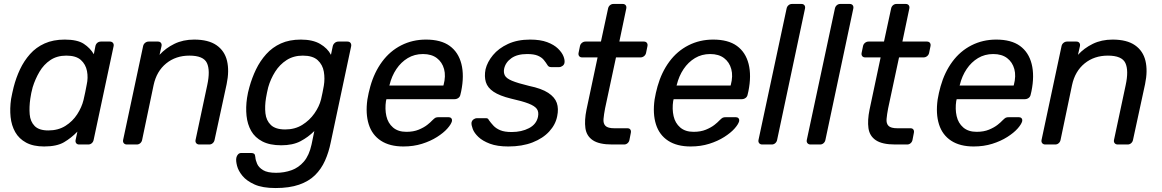

<svg xmlns="http://www.w3.org/2000/svg" viewBox="-20 -730 5872 970"><path d="M203 10Q148 10 112 -9.5Q76 -29 57 -62.5Q38 -96 33.5 -139Q29 -182 36 -230Q39 -246 42 -260Q45 -274 49 -290Q61 -337 81 -379.5Q101 -422 131.5 -456.5Q162 -491 205.5 -510.5Q249 -530 307 -530Q371 -530 403.5 -508.5Q436 -487 454 -456L462 -497Q464 -507 471.5 -513.5Q479 -520 490 -520H535Q545 -520 550.5 -513.5Q556 -507 554 -497L453 -23Q451 -13 443.5 -6.5Q436 0 426 0H380Q370 0 365 -6.5Q360 -13 362 -23L371 -65Q340 -33 303.5 -11.5Q267 10 203 10ZM224 -71Q274 -71 310.5 -94Q347 -117 370 -152.5Q393 -188 402 -225Q406 -241 410.5 -263.5Q415 -286 418 -302Q426 -337 419.5 -371Q413 -405 388.5 -427Q364 -449 315 -449Q268 -449 234.5 -426.5Q201 -404 179.5 -367.5Q158 -331 145 -289Q141 -274 138 -260Q135 -246 133 -231Q127 -189 130 -152.5Q133 -116 155 -93.5Q177 -71 224 -71Z M621 0Q611 0 605.5 -6.5Q600 -13 602 -23L703 -497Q705 -507 713 -513.5Q721 -520 731 -520H778Q788 -520 793 -513.5Q798 -507 796 -497L786 -453Q817 -487 861 -508.5Q905 -530 961 -530Q1033 -530 1074 -501.5Q1115 -473 1127 -422.5Q1139 -372 1125 -305L1064 -23Q1062 -13 1054.5 -6.5Q1047 0 1037 0H987Q977 0 971.5 -6.5Q966 -13 968 -23L1027 -300Q1043 -374 1025.5 -411.5Q1008 -449 937 -449Q868 -449 819.5 -409.5Q771 -370 756 -300L698 -23Q696 -13 688.5 -6.5Q681 0 671 0Z M1372 220Q1306 220 1266 202Q1226 184 1205 158.5Q1184 133 1177.5 107.5Q1171 82 1174 67Q1176 57 1182.5 50Q1189 43 1198 43H1250Q1259 43 1264 47Q1269 51 1270 64Q1271 79 1279 97.5Q1287 116 1309 129.5Q1331 143 1375 143Q1416 143 1452.5 130Q1489 117 1515.5 86Q1542 55 1554 0L1568 -68Q1537 -37 1498 -16.5Q1459 4 1401 4Q1343 4 1305.5 -15.5Q1268 -35 1249 -68.5Q1230 -102 1225.5 -145Q1221 -188 1228 -235Q1230 -250 1233 -262.5Q1236 -275 1240 -290Q1253 -337 1273.5 -379.5Q1294 -422 1325 -456.5Q1356 -491 1399 -510.5Q1442 -530 1500 -530Q1560 -530 1597.5 -508Q1635 -486 1652 -453L1661 -496Q1663 -506 1671 -513Q1679 -520 1690 -520H1735Q1746 -520 1751 -513Q1756 -506 1754 -496L1651 -11Q1641 39 1622 81.5Q1603 124 1571.5 155Q1540 186 1491 203Q1442 220 1372 220ZM1421 -76Q1470 -76 1507 -99Q1544 -122 1568.5 -157Q1593 -192 1602 -228Q1605 -242 1609.5 -262.5Q1614 -283 1616 -297Q1622 -333 1616 -368Q1610 -403 1585 -426Q1560 -449 1510 -449Q1463 -449 1428 -426.5Q1393 -404 1370 -367.5Q1347 -331 1335 -289Q1332 -275 1329 -262.5Q1326 -250 1324 -236Q1317 -194 1321 -157.5Q1325 -121 1348.5 -98.5Q1372 -76 1421 -76Z M2018 10Q1949 10 1904.5 -19Q1860 -48 1843 -101.5Q1826 -155 1836 -227Q1838 -240 1842.5 -260.5Q1847 -281 1851 -294Q1871 -365 1910.5 -418.5Q1950 -472 2007 -501Q2064 -530 2132 -530Q2208 -530 2252 -498Q2296 -466 2311 -407Q2326 -348 2310 -269L2306 -252Q2304 -241 2295.5 -235Q2287 -229 2277 -229H1932Q1932 -228 1931.5 -225Q1931 -222 1930 -220Q1924 -179 1932 -143.5Q1940 -108 1965.5 -86Q1991 -64 2033 -64Q2069 -64 2095.5 -75Q2122 -86 2139 -99.5Q2156 -113 2163 -121Q2175 -133 2180.5 -135.5Q2186 -138 2198 -138H2246Q2255 -138 2260 -132.5Q2265 -127 2263 -117Q2259 -102 2240 -80.5Q2221 -59 2188 -38Q2155 -17 2112 -3.5Q2069 10 2018 10ZM1947 -298H2220L2221 -301Q2233 -346 2223.5 -381Q2214 -416 2187 -436.5Q2160 -457 2117 -457Q2074 -457 2040 -436.5Q2006 -416 1982.5 -381Q1959 -346 1948 -301Z M2548 10Q2492 10 2455 -4Q2418 -18 2397 -38Q2376 -58 2368.5 -78Q2361 -98 2362 -110Q2364 -121 2372.5 -127Q2381 -133 2389 -133H2434Q2439 -133 2443 -131.5Q2447 -130 2450 -123Q2460 -109 2473 -95Q2486 -81 2507.5 -72Q2529 -63 2565 -63Q2615 -63 2652.5 -82.5Q2690 -102 2698 -140Q2703 -165 2692 -180Q2681 -195 2650 -207Q2619 -219 2561 -232Q2504 -246 2473.5 -266.5Q2443 -287 2434.5 -315.5Q2426 -344 2433 -380Q2442 -417 2470.5 -451.5Q2499 -486 2546.5 -508Q2594 -530 2658 -530Q2710 -530 2744.5 -517Q2779 -504 2799 -484.5Q2819 -465 2826.5 -446Q2834 -427 2832 -414Q2831 -404 2822.5 -397.5Q2814 -391 2805 -391H2764Q2757 -391 2752.5 -394Q2748 -397 2746 -401Q2738 -414 2727.5 -427Q2717 -440 2697.5 -448.5Q2678 -457 2643 -457Q2593 -457 2563.5 -436Q2534 -415 2527 -383Q2523 -364 2530.5 -349Q2538 -334 2566.5 -322Q2595 -310 2653 -296Q2716 -283 2749.5 -261Q2783 -239 2793 -210Q2803 -181 2795 -143Q2787 -101 2755 -66Q2723 -31 2670.5 -10.5Q2618 10 2548 10Z M3073 0Q3007 0 2975 -21.5Q2943 -43 2937.5 -82.5Q2932 -122 2943 -176L2999 -440H2921Q2911 -440 2906 -446.5Q2901 -453 2903 -463L2910 -497Q2912 -507 2920 -513.5Q2928 -520 2938 -520H3016L3052 -687Q3054 -697 3061.5 -703.5Q3069 -710 3079 -710H3126Q3136 -710 3141 -703.5Q3146 -697 3144 -687L3109 -520H3233Q3243 -520 3248 -513.5Q3253 -507 3251 -497L3244 -463Q3242 -453 3234 -446.5Q3226 -440 3216 -440H3092L3037 -183Q3031 -152 3029 -129Q3027 -106 3039 -94Q3051 -82 3084 -82H3150Q3160 -82 3164.5 -75.5Q3169 -69 3167 -59L3160 -23Q3158 -13 3150.5 -6.5Q3143 0 3133 0Z M3469 10Q3400 10 3355.5 -19Q3311 -48 3294 -101.5Q3277 -155 3287 -227Q3289 -240 3293.5 -260.5Q3298 -281 3302 -294Q3322 -365 3361.5 -418.5Q3401 -472 3458 -501Q3515 -530 3583 -530Q3659 -530 3703 -498Q3747 -466 3762 -407Q3777 -348 3761 -269L3757 -252Q3755 -241 3746.5 -235Q3738 -229 3728 -229H3383Q3383 -228 3382.5 -225Q3382 -222 3381 -220Q3375 -179 3383 -143.5Q3391 -108 3416.5 -86Q3442 -64 3484 -64Q3520 -64 3546.5 -75Q3573 -86 3590 -99.5Q3607 -113 3614 -121Q3626 -133 3631.5 -135.5Q3637 -138 3649 -138H3697Q3706 -138 3711 -132.5Q3716 -127 3714 -117Q3710 -102 3691 -80.5Q3672 -59 3639 -38Q3606 -17 3563 -3.5Q3520 10 3469 10ZM3398 -298H3671L3672 -301Q3684 -346 3674.5 -381Q3665 -416 3638 -436.5Q3611 -457 3568 -457Q3525 -457 3491 -436.5Q3457 -416 3433.5 -381Q3410 -346 3399 -301Z M3831 0Q3821 0 3815.5 -6.5Q3810 -13 3812 -23L3954 -687Q3956 -697 3963.5 -703.5Q3971 -710 3981 -710H4029Q4039 -710 4044 -703.5Q4049 -697 4047 -687L3906 -23Q3904 -13 3896.5 -6.5Q3889 0 3879 0Z M4075 0Q4065 0 4059.5 -6.5Q4054 -13 4056 -23L4198 -687Q4200 -697 4207.5 -703.5Q4215 -710 4225 -710H4273Q4283 -710 4288 -703.5Q4293 -697 4291 -687L4150 -23Q4148 -13 4140.5 -6.5Q4133 0 4123 0Z M4503 0Q4437 0 4405 -21.5Q4373 -43 4367.5 -82.5Q4362 -122 4373 -176L4429 -440H4351Q4341 -440 4336 -446.5Q4331 -453 4333 -463L4340 -497Q4342 -507 4350 -513.5Q4358 -520 4368 -520H4446L4482 -687Q4484 -697 4491.5 -703.5Q4499 -710 4509 -710H4556Q4566 -710 4571 -703.5Q4576 -697 4574 -687L4539 -520H4663Q4673 -520 4678 -513.5Q4683 -507 4681 -497L4674 -463Q4672 -453 4664 -446.5Q4656 -440 4646 -440H4522L4467 -183Q4461 -152 4459 -129Q4457 -106 4469 -94Q4481 -82 4514 -82H4580Q4590 -82 4594.5 -75.5Q4599 -69 4597 -59L4590 -23Q4588 -13 4580.5 -6.5Q4573 0 4563 0Z M4899 10Q4830 10 4785.5 -19Q4741 -48 4724 -101.5Q4707 -155 4717 -227Q4719 -240 4723.5 -260.5Q4728 -281 4732 -294Q4752 -365 4791.5 -418.5Q4831 -472 4888 -501Q4945 -530 5013 -530Q5089 -530 5133 -498Q5177 -466 5192 -407Q5207 -348 5191 -269L5187 -252Q5185 -241 5176.5 -235Q5168 -229 5158 -229H4813Q4813 -228 4812.5 -225Q4812 -222 4811 -220Q4805 -179 4813 -143.5Q4821 -108 4846.5 -86Q4872 -64 4914 -64Q4950 -64 4976.5 -75Q5003 -86 5020 -99.5Q5037 -113 5044 -121Q5056 -133 5061.5 -135.5Q5067 -138 5079 -138H5127Q5136 -138 5141 -132.5Q5146 -127 5144 -117Q5140 -102 5121 -80.5Q5102 -59 5069 -38Q5036 -17 4993 -3.5Q4950 10 4899 10ZM4828 -298H5101L5102 -301Q5114 -346 5104.5 -381Q5095 -416 5068 -436.5Q5041 -457 4998 -457Q4955 -457 4921 -436.5Q4887 -416 4863.5 -381Q4840 -346 4829 -301Z M5261 0Q5251 0 5245.5 -6.5Q5240 -13 5242 -23L5343 -497Q5345 -507 5353 -513.5Q5361 -520 5371 -520H5418Q5428 -520 5433 -513.5Q5438 -507 5436 -497L5426 -453Q5457 -487 5501 -508.5Q5545 -530 5601 -530Q5673 -530 5714 -501.5Q5755 -473 5767 -422.5Q5779 -372 5765 -305L5704 -23Q5702 -13 5694.5 -6.5Q5687 0 5677 0H5627Q5617 0 5611.5 -6.5Q5606 -13 5608 -23L5667 -300Q5683 -374 5665.5 -411.5Q5648 -449 5577 -449Q5508 -449 5459.5 -409.5Q5411 -370 5396 -300L5338 -23Q5336 -13 5328.5 -6.5Q5321 0 5311 0Z"/></svg>

Font: Rubik
Style: Italic
Weight: 400
Italic angle: -12°
Designer: Hubert and Fischer
Foundry: Hubert and Fischer
Version: Version 2.300;gftools[0.9.30]